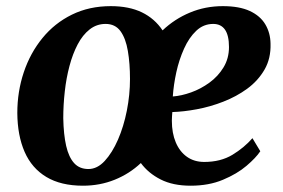

<svg xmlns="http://www.w3.org/2000/svg" viewBox="-20 -580 900 610"><path d="M243.5 10Q173.5 10 127.2 -17.8Q81 -45.5 58.2 -97.5Q35.5 -149.5 35 -221Q35 -289 55.5 -350.2Q76 -411.5 114.8 -459Q153.5 -506.5 208.5 -533.5Q263.5 -560.5 332 -560.5Q390 -560.5 430.8 -540.8Q471.5 -521 496.5 -483.5Q535 -520 583.8 -540.2Q632.5 -560.5 688 -560.5Q740.5 -560.5 773.8 -545Q807 -529.5 823 -502.5Q839 -475.5 839.5 -441.5Q841 -394.5 820.5 -359Q800 -323.5 765.5 -298.2Q731 -273 689 -256.8Q647 -240.5 605 -232.8Q563 -225 527.5 -224Q527 -217 526.5 -210Q526 -203 526 -196.5Q526 -157 538.5 -127.5Q551 -98 574 -81.8Q597 -65.5 629 -65.5Q681 -65.5 718.5 -88.2Q756 -111 782 -141L807 -99.5Q793 -78.5 763 -53Q733 -27.5 688.2 -8.8Q643.5 10 585.5 10Q529.5 10 490.5 -9.8Q451.5 -29.5 427.5 -62Q391.5 -28 344.5 -9Q297.5 10 243.5 10ZM261 -43Q289 -43 312.8 -68.8Q336.5 -94.5 354.8 -136.2Q373 -178 383 -228.5Q393 -279 393 -329Q393 -378.5 386.2 -418.2Q379.5 -458 362.8 -481Q346 -504 315.5 -504Q287 -504 264.8 -486.5Q242.5 -469 226.8 -439Q211 -409 200.8 -370.5Q190.5 -332 185.8 -289.2Q181 -246.5 181 -204.5Q182 -152.5 190.2 -116.5Q198.5 -80.5 215.5 -61.8Q232.5 -43 261 -43ZM529 -273.5Q556.5 -275.5 587.2 -286.5Q618 -297.5 645.5 -317.5Q673 -337.5 690.2 -366Q707.5 -394.5 707.5 -430.5Q707.5 -467.5 694.8 -485.8Q682 -504 657.5 -504Q626.5 -504 603.5 -482.2Q580.5 -460.5 564.8 -425.5Q549 -390.5 540.2 -350.5Q531.5 -310.5 529 -273.5Z"/></svg>

Font: Merriweather 36pt
Style: Bold Italic
Weight: 700
Italic angle: -7.8°
Version: Version 2.101